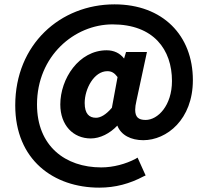

<svg xmlns="http://www.w3.org/2000/svg" viewBox="-20 -678 955 882"><path d="M640 132 649 128 612 46 602 52C558 75 501 91 445 91C280 91 150 -7 150 -198C150 -421 322 -566 497 -566C686 -566 770 -450 770 -306C770 -193 705 -127 649 -127C616 -127 601 -140 601 -174C601 -185 603 -199 607 -216L655 -439H559L550 -409C531 -434 503 -447 470 -447C342 -447 257 -316 257 -198C257 -103 316 -42 397 -42C440 -42 485 -65 519 -101C536 -57 582 -34 638 -34C746 -34 866 -129 866 -310C866 -515 728 -658 506 -658C257 -658 50 -474 50 -194C50 56 226 184 436 184C510 184 576 166 640 132ZM520 -324 494 -183C466 -150 441 -137 421 -137C390 -137 369 -155 369 -205C369 -270 412 -351 473 -351C492 -351 505 -344 520 -324Z"/></svg>

Font: Falling Sky
Style: SeBd
Weight: 600
Designer: Paul D. Hunt
Foundry: Adobe Systems Incorporated
Version: Version 1.02